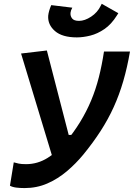

<svg xmlns="http://www.w3.org/2000/svg" viewBox="-20 -958 689 988"><path d="M106.4 9.8Q83.5 9.8 63.7 7.3Q43.9 4.9 31.2 -2.4L50.8 -122.6Q63 -119.1 76.4 -116.2Q89.8 -113.3 114.3 -113.3Q173.8 -113.3 225.6 -145.8Q277.3 -178.2 314.5 -222.7Q359.4 -276.4 392.3 -330.3Q425.3 -384.3 449 -440.9Q472.7 -497.6 488.5 -559.8Q504.4 -622.1 515.1 -692.9H648.9Q634.8 -610.8 614.3 -540.5Q593.8 -470.2 565.2 -407.2Q536.6 -344.2 498 -284.4Q459.5 -224.6 409.2 -163.1Q370.6 -116.2 324.2 -76.9Q277.8 -37.6 223.6 -13.9Q169.4 9.8 106.4 9.8ZM255.4 -131.3 88.4 -682.6 221.2 -698.2 333.5 -263.7H389.6ZM375.5 -765.6Q300.3 -765.6 262.7 -798.3Q225.1 -831.1 228 -877Q230.5 -901.4 243.7 -931.6L352.1 -918.5Q347.2 -909.2 345.5 -904.1Q343.8 -898.9 342.8 -892.1Q341.3 -875.5 351.1 -863Q360.8 -850.6 386.7 -850.6Q416 -850.6 449 -872.3Q481.9 -894 498.5 -928.7L503.4 -938.5L588.9 -890.1L581.5 -878.4Q553.2 -833 517.6 -808.6Q481.9 -784.2 445.1 -774.9Q408.2 -765.6 375.5 -765.6Z"/></svg>

Font: Cascadia Code PL
Style: Italic
Weight: 400
Italic angle: -10°
Monospace: yes
Designer: Aaron Bell
Foundry: Saja Typeworks
Version: Version 2404.023